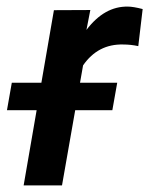

<svg xmlns="http://www.w3.org/2000/svg" viewBox="-20 -559 450 579"><path d="M397 -419.9Q374.5 -424.8 351.6 -424.8Q275.4 -426.8 230.5 -361.8L167 0H51.3L142.6 -528.3L252.4 -528.8L240.7 -468.8Q294.9 -540.5 365.7 -539.1Q381.8 -539.1 410.2 -531.7ZM318.8 -226.6H1L15.6 -309.6H333.5Z"/></svg>

Font: Roboto Medium
Style: Italic
Weight: 500
Italic angle: -12°
Designer: Google
Version: Version 2.134; 2016